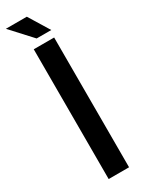

<svg xmlns="http://www.w3.org/2000/svg" viewBox="-250 -872 665 897"><g transform="rotate(-30 82.5 -424.0)"><path d="M40 -700H150V0H40ZM88 -848 156 -737H77L-25 -848Z"/></g></svg>

Font: BebasNeueW03-Regular
Style: Regular
Weight: 400
Designer: Ryoichi Tsunekawa
Foundry: Ryoichi Tsunekawa
Version: Version 1.30